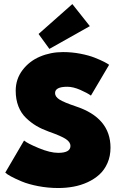

<svg xmlns="http://www.w3.org/2000/svg" viewBox="-20 -934 622 966"><path d="M228.5 -688 174 -763 344 -913.5 432 -802.5ZM297 -672Q341.5 -672 384.2 -663.8Q427 -655.5 456.5 -643.8Q486 -632 503.5 -623Q521 -614 529 -608L437.5 -453Q420 -466 384 -481.8Q348 -497.5 318.5 -497.5Q257 -497.5 257 -465.5Q257 -447.5 279.2 -433.2Q301.5 -419 361 -399Q536 -341.5 536 -191Q536 -148.5 520.8 -113.8Q505.5 -79 480.2 -56Q455 -33 420.8 -17.2Q386.5 -1.5 349.5 5.2Q312.5 12 273 12Q221.5 12 172.2 2.5Q123 -7 89.5 -21Q56 -35 35 -46.5Q14 -58 6.5 -65.5L101 -227Q117 -213 174.5 -189Q232 -165 273 -165Q334.5 -165 334.5 -200Q334.5 -218.5 311.8 -234Q289 -249.5 225 -272Q190.5 -284.5 163.2 -300.5Q136 -316.5 111 -340.5Q86 -364.5 72.5 -399.2Q59 -434 59 -477.5Q59 -536 93.2 -581.2Q127.5 -626.5 181.2 -649.2Q235 -672 297 -672Z"/></svg>

Font: League Spartan Black
Style: Regular
Weight: 900
Foundry: The League of Moveable Type
Version: Version 2.002